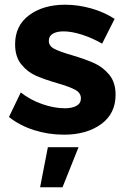

<svg xmlns="http://www.w3.org/2000/svg" viewBox="-20 -565 539 814"><path d="M249 -432Q221 -432 204 -422Q187 -412 187 -392Q187 -370 210 -358Q233 -346 285 -331Q342 -314 379 -297.5Q416 -281 443 -248.5Q470 -216 470 -163Q470 -83 408.5 -38.5Q347 6 251 6Q185 6 124 -13.5Q63 -33 18 -69L68 -173Q109 -141 159.5 -123.5Q210 -106 255 -106Q286 -106 304.5 -116.5Q323 -127 323 -148Q323 -171 299.5 -184Q276 -197 224 -212Q169 -228 132.5 -244Q96 -260 70 -292.5Q44 -325 44 -377Q44 -457 104 -501Q164 -545 256 -545Q311 -545 366 -529.5Q421 -514 466 -485L413 -380Q369 -405 326 -418.5Q283 -432 249 -432ZM183 59H313L245 229H150Z"/></svg>

Font: Montserrat arm2 SemiBold
Style: Regular
Weight: 600
Designer: Julieta Ulanovsky
Foundry: Julieta Ulanovsky
Version: Version 6.000